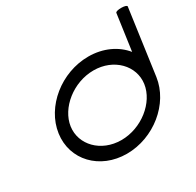

<svg xmlns="http://www.w3.org/2000/svg" viewBox="-156 -907 1109 1085"><g transform="rotate(-30 398.0 -365.0)"><path d="M796.3 -718.7C798.4 -733.7 724.4 -734.7 722.3 -719.7C718 -689.1 693.5 -514.6 689.2 -484C639 -546 557.6 -585.2 460.9 -585.2C284.1 -585.2 121.7 -454.1 99 -292.6C76.3 -131.1 201 0 376.8 0C552.7 0 714.2 -131.1 736.9 -292.6ZM177.7 -292.6C193.4 -404.1 315 -502.7 447.4 -502.7C579.7 -502.7 673.6 -404.1 657.9 -292.6C642.2 -181.1 520.7 -82.5 388.3 -82.5C255.9 -82.5 162.1 -181.1 177.7 -292.6Z"/></g></svg>

Font: Hi.
Style: Tall Oblique
Weight: 400
Designer: Mew Too, Robert Jablonski
Foundry: Cannot Into Space Fonts
Version: Version 1.996